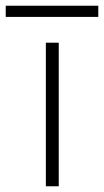

<svg xmlns="http://www.w3.org/2000/svg" viewBox="-90 -650 363 670"><path d="M70 0V-501H115V0ZM-70 -591V-630H253V-591Z"/></svg>

Font: DM Sans 17pt ExtraLight
Style: Regular
Weight: 250
Version: Version 4.004;gftools[0.9.30]